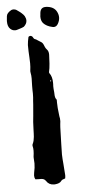

<svg xmlns="http://www.w3.org/2000/svg" viewBox="-57 -863 417 896"><g transform="rotate(-5 151.0 -415.0)"><path d="M185.1 -485.8 183.6 -484.4 182.6 -482.4 183.6 -481 185.5 -480 188 -483.4ZM182.6 -519Q195.8 -502 195.8 -473.1V-465.8Q195.3 -461.9 195.3 -457.5Q195.3 -445.8 197.3 -428.7L198.2 -411.1Q199.2 -400.9 204.6 -395Q206.1 -393.6 206.1 -390.6V-378.9Q206.1 -357.4 210.9 -320.3L211.9 -312.5L213.4 -305.2Q213.9 -299.3 213.9 -294.9V-290.5L212.4 -276.9L211.4 -263.2L210.9 -246.6L210.4 -230.5L209 -183.1L208 -136.2L209 -114.3L210.9 -91.8L214.8 -38.1L214.4 -31.2L213.4 -23.9Q211.4 -22.5 208.5 -21.5L203.1 -20Q196.8 -18.1 193.8 -13.2Q186.5 -2 163.1 0H158.7Q135.7 0 123 -19.5Q116.2 -30.8 100.1 -30.8H86.4L74.2 -31.7Q69.8 -39.1 69.8 -49.3Q69.8 -55.2 71.3 -62.5Q76.7 -85.9 76.7 -106Q76.7 -114.7 75.7 -123Q75.2 -127.9 75.2 -132.3V-137.2Q77.6 -153.3 77.6 -165.5Q77.6 -177.7 75.2 -186Q74.7 -188 74.7 -190.4Q74.7 -194.3 76.7 -197.8Q83 -210.9 84.5 -229.5L85.4 -245.6L85.9 -262.2Q86.9 -303.2 90.3 -327.6Q92.8 -349.1 94.7 -379.4L95.7 -396.5L97.2 -413.1Q97.7 -423.3 97.7 -431.6Q97.7 -440.4 97.2 -447.3V-467.3L97.7 -487.3Q98.1 -494.6 98.1 -501.5Q98.1 -516.6 95.7 -527.3Q94.7 -531.2 94.7 -535.6Q94.7 -538.6 95.2 -541.5Q97.2 -554.7 97.2 -573.2Q97.2 -585.4 96.2 -600.1L94.7 -629.4Q94.2 -646.5 94.2 -658.7Q94.7 -666.5 96.2 -676.3L99.6 -693.4Q100.1 -698.2 105.5 -699.7Q107.4 -700.2 109.4 -700.2Q112.3 -700.2 114.7 -698.7L118.7 -695.8L123.5 -688Q126.5 -683.6 128.9 -683.6Q134.8 -682.1 142.1 -676.3Q147.5 -672.4 156.2 -667.5Q163.6 -663.6 168 -653.3L172.9 -641.6Q176.3 -634.8 180.2 -630.9Q189 -622.1 189 -606.4V-605L187 -564Q185.5 -541 181.2 -523.4ZM243.2 -802.2Q250.5 -788.6 250.5 -774.9Q250.5 -759.8 241.7 -744.6Q234.4 -731.9 221.7 -731.9Q218.8 -731.9 215.3 -732.9Q188 -738.8 173.3 -754.9Q163.6 -766.6 163.6 -784.7V-786.1L164.1 -791L164.6 -795.4L165 -800.8Q167 -828.6 191.4 -828.6H194.8Q230 -826.7 243.2 -802.2ZM54.7 -826.7Q83.5 -807.6 91.3 -794.4Q97.2 -783.7 97.2 -773.4Q97.2 -758.3 82.5 -745.1L80.6 -744.6L78.1 -743.2L71.8 -740.7L63 -737.8L53.7 -734.9Q46.9 -732.4 41 -732.4Q28.8 -732.4 19 -741.2Q6.3 -752.4 6.3 -776.4V-779.8L8.3 -801.3Q9.8 -815.9 30.3 -827.6Q34.2 -830.1 40.5 -830.1H42.5Q50.3 -829.6 54.7 -826.7Z"/></g></svg>

Font: Kurland
Style: Regular
Weight: 400
Designer: GGBot
Version: 0.22